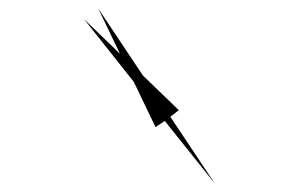

<svg xmlns="http://www.w3.org/2000/svg" viewBox="-20 -594 692 454"><path d="M263.7 -466.8 212.4 -573.7 317.9 -415.5 402.8 -333.5 382.8 -317.9 487.8 -160.2 369.6 -308.1 347.7 -293.5 296.4 -400.4 178.7 -548.8Z"/></svg>

Font: Vazirmatn UI NL SemiBold
Style: Regular
Weight: 600
Designer: Saber Rastikerdar
Foundry: Saber Rastikerdar
Version: Version 33.003